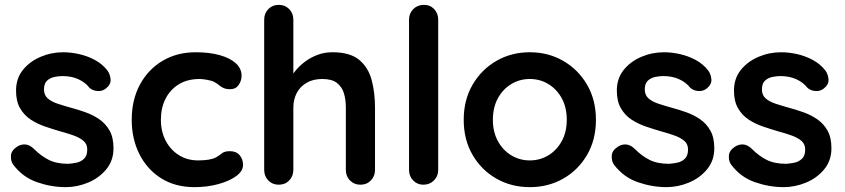

<svg xmlns="http://www.w3.org/2000/svg" viewBox="-20 -760 3476 790"><path d="M34 -83Q24 -97 25 -119Q26 -141 51 -157Q67 -167 85 -165.5Q103 -164 120 -147Q149 -118 181 -102Q213 -86 261 -86Q276 -87 294 -90.5Q312 -94 325.5 -106.5Q339 -119 339 -145Q339 -167 324 -180Q309 -193 284.5 -202Q260 -211 230 -219Q199 -228 166.5 -239Q134 -250 107 -267.5Q80 -285 63 -314Q46 -343 46 -387Q46 -437 74 -472Q102 -507 146.5 -526Q191 -545 240 -545Q271 -545 305 -537.5Q339 -530 370 -513.5Q401 -497 422 -470Q433 -455 435 -434Q437 -413 416 -396Q401 -384 381 -385.5Q361 -387 348 -399Q331 -421 302.5 -434Q274 -447 237 -447Q222 -447 204.5 -443.5Q187 -440 174 -428.5Q161 -417 161 -392Q161 -369 176 -355.5Q191 -342 216.5 -333.5Q242 -325 271 -317Q301 -309 332 -298Q363 -287 389 -269Q415 -251 431 -222.5Q447 -194 447 -150Q447 -99 417 -63Q387 -27 342 -8.5Q297 10 250 10Q191 10 132 -10.5Q73 -31 34 -83Z M785 -545Q842 -545 884.5 -533Q927 -521 950.5 -499.5Q974 -478 974 -448Q974 -428 962 -410.5Q950 -393 927 -393Q911 -393 900.5 -397.5Q890 -402 882 -409Q874 -416 863 -422Q853 -428 832.5 -431.5Q812 -435 802 -435Q751 -435 715.5 -413Q680 -391 661 -353.5Q642 -316 642 -267Q642 -219 661.5 -181.5Q681 -144 715.5 -122Q750 -100 795 -100Q820 -100 838 -103Q856 -106 868 -112Q882 -120 893 -129Q904 -138 926 -138Q952 -138 966 -121.5Q980 -105 980 -81Q980 -56 952 -35.5Q924 -15 878.5 -2.5Q833 10 780 10Q701 10 643 -26.5Q585 -63 553.5 -126Q522 -189 522 -267Q522 -349 555.5 -411.5Q589 -474 648.5 -509.5Q708 -545 785 -545Z M1348 -545Q1420 -545 1457.5 -514Q1495 -483 1509 -431.5Q1523 -380 1523 -317V-61Q1523 -35 1506 -17.5Q1489 0 1463 0Q1437 0 1420 -17.5Q1403 -35 1403 -61V-317Q1403 -350 1395 -376.5Q1387 -403 1366 -419Q1345 -435 1306 -435Q1268 -435 1241 -419Q1214 -403 1200.5 -376.5Q1187 -350 1187 -317V-61Q1187 -35 1170 -17.5Q1153 0 1127 0Q1101 0 1084 -17.5Q1067 -35 1067 -61V-679Q1067 -705 1084 -722.5Q1101 -740 1127 -740Q1153 -740 1170 -722.5Q1187 -705 1187 -679V-431L1172 -434Q1181 -451 1197 -470.5Q1213 -490 1236 -507Q1259 -524 1287 -534.5Q1315 -545 1348 -545Z M1783 -61Q1783 -35 1765.5 -17.5Q1748 0 1722 0Q1697 0 1680 -17.5Q1663 -35 1663 -61V-679Q1663 -705 1680.5 -722.5Q1698 -740 1724 -740Q1750 -740 1766.5 -722.5Q1783 -705 1783 -679Z M2432 -267Q2432 -185 2395.5 -122.5Q2359 -60 2297.5 -25Q2236 10 2160 10Q2084 10 2022.5 -25Q1961 -60 1924.5 -122.5Q1888 -185 1888 -267Q1888 -349 1924.5 -411.5Q1961 -474 2022.5 -509.5Q2084 -545 2160 -545Q2236 -545 2297.5 -509.5Q2359 -474 2395.5 -411.5Q2432 -349 2432 -267ZM2312 -267Q2312 -318 2291.5 -355.5Q2271 -393 2236.5 -414Q2202 -435 2160 -435Q2118 -435 2083.5 -414Q2049 -393 2028.5 -355.5Q2008 -318 2008 -267Q2008 -217 2028.5 -179.5Q2049 -142 2083.5 -121Q2118 -100 2160 -100Q2202 -100 2236.5 -121Q2271 -142 2291.5 -179.5Q2312 -217 2312 -267Z M2506 -83Q2496 -97 2497 -119Q2498 -141 2523 -157Q2539 -167 2557 -165.5Q2575 -164 2592 -147Q2621 -118 2653 -102Q2685 -86 2733 -86Q2748 -87 2766 -90.5Q2784 -94 2797.5 -106.5Q2811 -119 2811 -145Q2811 -167 2796 -180Q2781 -193 2756.5 -202Q2732 -211 2702 -219Q2671 -228 2638.5 -239Q2606 -250 2579 -267.5Q2552 -285 2535 -314Q2518 -343 2518 -387Q2518 -437 2546 -472Q2574 -507 2618.5 -526Q2663 -545 2712 -545Q2743 -545 2777 -537.5Q2811 -530 2842 -513.5Q2873 -497 2894 -470Q2905 -455 2907 -434Q2909 -413 2888 -396Q2873 -384 2853 -385.5Q2833 -387 2820 -399Q2803 -421 2774.5 -434Q2746 -447 2709 -447Q2694 -447 2676.5 -443.5Q2659 -440 2646 -428.5Q2633 -417 2633 -392Q2633 -369 2648 -355.5Q2663 -342 2688.5 -333.5Q2714 -325 2743 -317Q2773 -309 2804 -298Q2835 -287 2861 -269Q2887 -251 2903 -222.5Q2919 -194 2919 -150Q2919 -99 2889 -63Q2859 -27 2814 -8.5Q2769 10 2722 10Q2663 10 2604 -10.5Q2545 -31 2506 -83Z M2988 -83Q2978 -97 2979 -119Q2980 -141 3005 -157Q3021 -167 3039 -165.5Q3057 -164 3074 -147Q3103 -118 3135 -102Q3167 -86 3215 -86Q3230 -87 3248 -90.5Q3266 -94 3279.5 -106.5Q3293 -119 3293 -145Q3293 -167 3278 -180Q3263 -193 3238.5 -202Q3214 -211 3184 -219Q3153 -228 3120.5 -239Q3088 -250 3061 -267.5Q3034 -285 3017 -314Q3000 -343 3000 -387Q3000 -437 3028 -472Q3056 -507 3100.5 -526Q3145 -545 3194 -545Q3225 -545 3259 -537.5Q3293 -530 3324 -513.5Q3355 -497 3376 -470Q3387 -455 3389 -434Q3391 -413 3370 -396Q3355 -384 3335 -385.5Q3315 -387 3302 -399Q3285 -421 3256.5 -434Q3228 -447 3191 -447Q3176 -447 3158.5 -443.5Q3141 -440 3128 -428.5Q3115 -417 3115 -392Q3115 -369 3130 -355.5Q3145 -342 3170.5 -333.5Q3196 -325 3225 -317Q3255 -309 3286 -298Q3317 -287 3343 -269Q3369 -251 3385 -222.5Q3401 -194 3401 -150Q3401 -99 3371 -63Q3341 -27 3296 -8.5Q3251 10 3204 10Q3145 10 3086 -10.5Q3027 -31 2988 -83Z"/></svg>

Font: zvoove
Style: Bold
Weight: 700
Designer: Vernon Adams (Nunito) & Andrew Paglinawan (Quicksand)
Foundry: zvoove
Version: Version 3.006